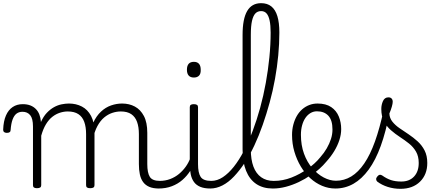

<svg xmlns="http://www.w3.org/2000/svg" viewBox="-76 -1172 2798 1211"><path d="M157 15Q144 15 138 10.5Q132 6 132 -4V-374Q132 -424 114.5 -445.5Q97 -467 66 -467Q44 -467 28.5 -455.5Q13 -444 3.5 -418.5Q-6 -393 -9 -352Q-9 -343 -15 -338.5Q-21 -334 -33 -334Q-43 -334 -49.5 -338.5Q-56 -343 -56 -355Q-54 -408 -38.5 -443.5Q-23 -479 4 -497Q31 -515 67 -515Q95 -515 115.5 -507Q136 -499 150.5 -484Q165 -469 172.5 -449Q180 -429 182 -405V-402Q198 -438 219.5 -460.5Q241 -483 264.5 -496Q288 -509 312.5 -514Q337 -519 359 -519Q404 -519 440.5 -500Q477 -481 498.5 -440.5Q520 -400 520 -334V-4Q520 6 513.5 10.5Q507 15 493 15Q479 15 473 10.5Q467 6 467 -4V-326Q467 -371 455.5 -403Q444 -435 418.5 -452Q393 -469 351 -469Q327 -469 302 -461Q277 -453 254.5 -435.5Q232 -418 214 -388.5Q196 -359 184 -316V-4Q184 6 177.5 10.5Q171 15 157 15ZM927 17Q890 17 865.5 6.5Q841 -4 826.5 -24Q812 -44 806 -72.5Q800 -101 800 -137V-326Q800 -371 788.5 -403Q777 -435 752 -452Q727 -469 686 -469Q659 -469 632 -460Q605 -451 581 -431Q557 -411 538.5 -377Q520 -343 509 -292H485Q492 -355 512 -398Q532 -441 561 -468Q590 -495 624.5 -507Q659 -519 694 -519Q739 -519 774.5 -500Q810 -481 831.5 -440.5Q853 -400 853 -334V-137Q853 -82 869 -56.5Q885 -31 933 -31Q942 -31 946.5 -23.5Q951 -16 950.5 -7Q950 2 944 9.5Q938 17 927 17Z M924 17Q913 17 907.5 9.5Q902 2 902.5 -7Q903 -16 910 -23.5Q917 -31 930 -31Q967 -31 998 -43Q1029 -55 1053 -75Q1077 -95 1095 -120Q1113 -145 1123 -172Q1127 -183 1136 -182.5Q1145 -182 1151 -174.5Q1157 -167 1154 -157Q1143 -124 1123 -93Q1103 -62 1074.5 -37Q1046 -12 1008 2.5Q970 17 924 17Z M1251 17Q1213 17 1187.5 6.5Q1162 -4 1147.5 -24Q1133 -44 1127 -72.5Q1121 -101 1121 -137V-496Q1121 -506 1127 -510.5Q1133 -515 1146 -515Q1160 -515 1166.5 -510.5Q1173 -506 1173 -496V-137Q1173 -82 1189.5 -56.5Q1206 -31 1257 -31Q1266 -31 1270.5 -23.5Q1275 -16 1274.5 -7Q1274 2 1268.5 9.5Q1263 17 1251 17ZM1147 -683Q1125 -683 1114 -695.5Q1103 -708 1103 -732Q1103 -757 1114 -769.5Q1125 -782 1147 -782Q1168 -782 1179 -769.5Q1190 -757 1190 -732Q1191 -707 1179.5 -695Q1168 -683 1147 -683Z M1250 17Q1238 17 1233 9.5Q1228 2 1229.5 -7Q1231 -16 1237.5 -23.5Q1244 -31 1256 -31Q1294 -31 1329.5 -54.5Q1365 -78 1398.5 -120Q1432 -162 1462 -220Q1492 -278 1518 -347Q1544 -416 1565 -492.5Q1586 -569 1600.5 -649.5Q1615 -730 1623 -810Q1631 -890 1631 -967Q1631 -979 1639 -985.5Q1647 -992 1658 -992Q1669 -992 1677.5 -985.5Q1686 -979 1686 -967Q1686 -896 1679 -822.5Q1672 -749 1658.5 -674Q1645 -599 1625 -526Q1605 -453 1581 -384.5Q1557 -316 1528.5 -255Q1500 -194 1467.5 -145Q1435 -96 1400 -59Q1365 -22 1327 -2.5Q1289 17 1250 17Z M1644 17Q1583 17 1540.5 -11.5Q1498 -40 1476 -95Q1454 -150 1454 -229V-952Q1454 -1053 1483 -1102.5Q1512 -1152 1571 -1152Q1610 -1152 1635.5 -1131.5Q1661 -1111 1673.5 -1070Q1686 -1029 1686 -967Q1686 -955 1677.5 -948.5Q1669 -942 1658 -942Q1647 -942 1639 -948.5Q1631 -955 1631 -967Q1631 -1013 1624.5 -1043Q1618 -1073 1605 -1087.5Q1592 -1102 1571 -1102Q1549 -1102 1535 -1087.5Q1521 -1073 1513.5 -1040.5Q1506 -1008 1506 -952V-229Q1506 -165 1522.5 -121Q1539 -77 1571.5 -54Q1604 -31 1650 -31Q1661 -31 1666.5 -23.5Q1672 -16 1671.5 -7Q1671 2 1664 9.5Q1657 17 1644 17Z M1646 17Q1633 17 1627.5 9.5Q1622 2 1623.5 -7Q1625 -16 1632.5 -23.5Q1640 -31 1652 -31Q1708 -31 1762 -52Q1816 -73 1860 -105Q1868 -110 1874.5 -107Q1881 -104 1885.5 -96.5Q1890 -89 1890 -80.5Q1890 -72 1883 -67Q1849 -43 1809 -24Q1769 -5 1727.5 6Q1686 17 1646 17Z M1863 -106Q1886 -122 1906.5 -140.5Q1927 -159 1944 -180Q1968 -207 1985 -236.5Q2002 -266 2011.5 -295.5Q2021 -325 2021 -355Q2021 -414 1995 -442Q1969 -470 1923 -470Q1913 -470 1907.5 -477.5Q1902 -485 1903 -494.5Q1904 -504 1910 -511.5Q1916 -519 1927 -519Q1980 -519 2013 -496.5Q2046 -474 2061 -437Q2076 -400 2076 -358Q2076 -324 2064.5 -288.5Q2053 -253 2032 -218.5Q2011 -184 1982 -152Q1963 -129 1939.5 -108Q1916 -87 1891 -69Z M2039 17Q1996 17 1955.5 0Q1915 -17 1881 -48Q1847 -79 1821.5 -121.5Q1796 -164 1781 -214.5Q1766 -265 1766 -321Q1766 -355 1774 -385.5Q1782 -416 1796 -440.5Q1810 -465 1830 -482.5Q1850 -500 1874.5 -509.5Q1899 -519 1927 -519Q1936 -519 1940.5 -511.5Q1945 -504 1944 -494.5Q1943 -485 1937.5 -477.5Q1932 -470 1923 -470Q1901 -470 1882.5 -459Q1864 -448 1850.5 -428.5Q1837 -409 1829.5 -381.5Q1822 -354 1822 -322Q1822 -256 1841.5 -202.5Q1861 -149 1894 -111Q1927 -73 1966 -52.5Q2005 -32 2043 -32Q2095 -32 2139.5 -59Q2184 -86 2221.5 -141Q2259 -196 2289 -279.5Q2319 -363 2343 -475Q2345 -484 2355 -485Q2365 -486 2374 -480Q2383 -474 2380 -459Q2358 -341 2325.5 -251.5Q2293 -162 2249.5 -102.5Q2206 -43 2153.5 -13Q2101 17 2039 17Z M2450 19Q2408 19 2370 7Q2332 -5 2303 -27Q2297 -33 2296.5 -41.5Q2296 -50 2304 -59Q2311 -68 2318.5 -69.5Q2326 -71 2335 -65Q2363 -45 2390.5 -36Q2418 -27 2455 -27Q2506 -27 2535.5 -58.5Q2565 -90 2565 -144Q2565 -186 2548 -215.5Q2531 -245 2504 -266.5Q2477 -288 2447 -307.5Q2417 -327 2390 -350.5Q2363 -374 2346 -406Q2329 -438 2329 -485Q2329 -511 2339.5 -534.5Q2350 -558 2374 -558Q2387 -558 2394 -550.5Q2401 -543 2401 -530Q2401 -519 2395.5 -499.5Q2390 -480 2380 -456Q2381 -427 2399 -404.5Q2417 -382 2444 -363.5Q2471 -345 2501 -325Q2531 -305 2558 -280.5Q2585 -256 2602 -223Q2619 -190 2619 -144Q2619 -71 2573 -26Q2527 19 2450 19Z"/></svg>

Font: Playwrite CL ExtraLight
Style: Regular
Weight: 200
Designer: Veronika Burian, José Scaglione
Foundry: TypeTogether
Version: Version 1.002